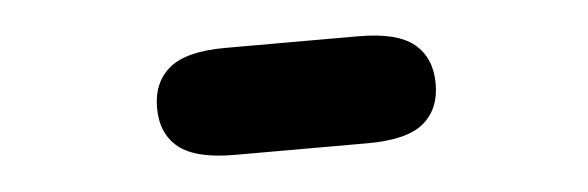

<svg xmlns="http://www.w3.org/2000/svg" viewBox="-26 -399 671 219"><g transform="rotate(-5 309.5 -290.0)"><path d="M152.5 -289.5Q152.5 -319 172 -335Q191.5 -351 236 -351H388Q433 -351 452.2 -335Q471.5 -319 471.5 -289.5Q471.5 -260 452.2 -244.2Q433 -228.5 388 -228.5H236Q191.5 -228.5 172 -244.2Q152.5 -260 152.5 -289.5Z"/></g></svg>

Font: Sono Monospace
Style: Bold
Weight: 700
Designer: Tyler Finck
Foundry: Tyler Finck
Version: Version 2.112